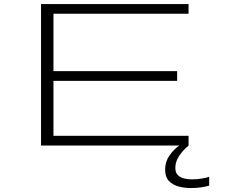

<svg xmlns="http://www.w3.org/2000/svg" viewBox="-20 -720 1140 950"><path d="M183 0V-700H913V-652H244.5V-368H856.5V-320H244.5V-48H913V0ZM1015 154.5V198.5Q1001 203 976.5 206.8Q952 210.5 922.5 210.5Q893.5 210.5 864.5 203Q835.5 195.5 816.2 175.8Q797 156 797 119Q797 80 818.8 49Q840.5 18 867.5 0H913.5Q887 21 867.2 50.2Q847.5 79.5 847.5 110Q847.5 135 860.8 147.2Q874 159.5 893 163.5Q912 167.5 928 167.5Q955.5 167.5 980 163.2Q1004.5 159 1015 154.5Z"/></svg>

Font: Trispace Expanded ExtraLight
Style: Regular
Weight: 200
Width: 7
Designer: Tyler Finck
Foundry: Etcetera Type Company
Version: Version 1.210; ttfautohint (v1.8.3)